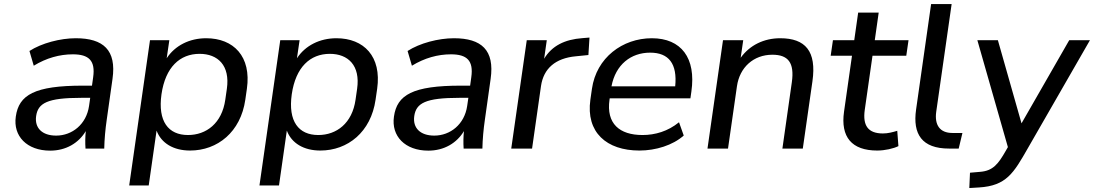

<svg xmlns="http://www.w3.org/2000/svg" viewBox="-20 -739 5441 955"><path d="M229.5 10.3C308.1 10.3 371.1 -27.3 406.7 -86.9C403.8 -58.1 403.3 -28.8 405.3 0H498.5C499.5 -47.4 503.9 -95.2 510.7 -142.1L539.6 -346.7C560.1 -489.7 494.1 -548.8 356.9 -548.8C279.8 -548.8 187 -524.4 126.5 -485.4L147.9 -412.1C210.9 -450.7 276.9 -468.8 342.3 -468.8C421.9 -468.8 455.1 -437.5 443.4 -355L437.5 -313H392.1C151.9 -313 73.7 -267.1 58.6 -159.2C44.4 -62 113.8 10.3 229.5 10.3ZM259.3 -64.5C189.5 -64.5 151.4 -102.5 159.7 -161.6C168.9 -226.1 215.3 -252.4 384.3 -252.4H428.7L422.9 -211.9C409.7 -121.1 339.4 -64.5 259.3 -64.5Z M719.7 183.6 758.8 -89.4C782.2 -26.4 843.3 9.8 925.3 9.8C1062 9.8 1177.2 -82.5 1200.2 -243.2L1208 -297.4C1231 -458 1142.1 -548.8 1005.4 -548.8C922.9 -548.8 850.6 -512.7 809.1 -449.2L822.3 -539.1H726.1L622.6 183.6ZM915 -67.4C817.4 -67.4 764.2 -135.3 783.2 -270C802.7 -405.3 875 -471.2 972.7 -471.2C1063.5 -471.2 1125 -413.6 1108.4 -297.4L1100.6 -243.2C1084 -125.5 1005.9 -67.4 915 -67.4Z M1367.7 183.6 1406.7 -89.4C1430.2 -26.4 1491.2 9.8 1573.2 9.8C1710 9.8 1825.2 -82.5 1848.1 -243.2L1856 -297.4C1878.9 -458 1790 -548.8 1653.3 -548.8C1570.8 -548.8 1498.5 -512.7 1457 -449.2L1470.2 -539.1H1374L1270.5 183.6ZM1563 -67.4C1465.3 -67.4 1412.1 -135.3 1431.2 -270C1450.7 -405.3 1522.9 -471.2 1620.6 -471.2C1711.4 -471.2 1772.9 -413.6 1756.3 -297.4L1748.5 -243.2C1731.9 -125.5 1653.8 -67.4 1563 -67.4Z M2110.4 10.3C2189 10.3 2252 -27.3 2287.6 -86.9C2284.7 -58.1 2284.2 -28.8 2286.1 0H2379.4C2380.4 -47.4 2384.8 -95.2 2391.6 -142.1L2420.4 -346.7C2440.9 -489.7 2375 -548.8 2237.8 -548.8C2160.6 -548.8 2067.9 -524.4 2007.3 -485.4L2028.8 -412.1C2091.8 -450.7 2157.7 -468.8 2223.1 -468.8C2302.7 -468.8 2335.9 -437.5 2324.2 -355L2318.4 -313H2272.9C2032.7 -313 1954.6 -267.1 1939.5 -159.2C1925.3 -62 1994.6 10.3 2110.4 10.3ZM2140.1 -64.5C2070.3 -64.5 2032.2 -102.5 2040.5 -161.6C2049.8 -226.1 2096.2 -252.4 2265.1 -252.4H2309.6L2303.7 -211.9C2290.5 -121.1 2220.2 -64.5 2140.1 -64.5Z M2626.5 0 2670.9 -311C2683.6 -398.4 2742.7 -449.7 2844.2 -459L2906.7 -465.3L2912.1 -552.2L2877 -549.3C2789.1 -543 2725.1 -511.2 2686.5 -446.8L2699.7 -539.1H2600.1L2522.9 0Z M3160.6 9.8C3241.7 9.8 3326.7 -16.6 3380.9 -64.9L3357.4 -130.9C3302.2 -85.9 3238.8 -67.4 3175.8 -67.4C3061.5 -67.4 2994.6 -124 3011.7 -243.2L3012.7 -250H3414.1L3418.9 -283.7C3442.9 -450.2 3368.7 -548.8 3222.2 -548.8C3076.2 -548.8 2946.3 -451.7 2924.3 -297.4L2916.5 -243.2C2893.6 -80.6 2997.1 9.8 3160.6 9.8ZM3213.9 -477.1C3306.6 -477.1 3349.6 -421.9 3338.4 -309.6H3021.5C3042 -417.5 3117.7 -477.1 3213.9 -477.1Z M3601.1 0 3645.5 -309.6C3658.7 -403.8 3728 -466.8 3821.8 -466.8C3899.4 -466.8 3932.6 -428.2 3918.5 -329.6L3871.6 0H3973.1L4021 -334.5C4042.5 -484.4 3985.8 -548.8 3860.8 -548.8C3779.8 -548.8 3709.5 -514.6 3664.1 -451.7L3676.8 -539.1H3576.2L3499 0Z M4343.3 9.8C4381.3 9.8 4424.3 0 4448.7 -12.2L4442.9 -88.4C4420.4 -81.5 4396.5 -75.2 4371.6 -75.2C4297.4 -75.2 4270.5 -114.7 4281.2 -191.9L4319.8 -461.9H4487.8L4499 -539.1H4331.1L4350.6 -676.3H4248.5L4229 -539.1H4123L4111.8 -461.9H4217.8L4178.2 -183.6C4160.2 -57.6 4216.3 9.8 4343.3 9.8Z M4700.7 0H4748.5L4767.1 -77.6H4717.3C4653.8 -77.6 4627.9 -118.2 4636.7 -182.6L4713.4 -718.8H4611.3L4536.6 -194.3C4519 -71.8 4565.4 0 4700.7 0Z M4982.9 10.7C4945.8 75.7 4919.9 110.8 4855 115.7L4804.7 120.1L4801.3 196.3L4849.6 193.4C4985.8 185.1 5022 121.6 5092.3 -1.5L5401.4 -539.1H5298.3L5061 -125.5L4943.4 -539.1H4841.3L4993.2 -7.3Z"/></svg>

Font: Winston
Style: Italic
Weight: 400
Italic angle: -8.13011°
Designer: Vernon Adams, Kim Jin-seong, David Berlow, Cristiano Sobral
Foundry: The Winston Project Authors
Version: Version 3.004